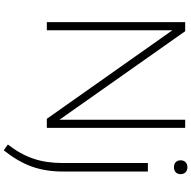

<svg xmlns="http://www.w3.org/2000/svg" viewBox="-18 -774 1022 1027"><g transform="rotate(90 493.5 -261.0)"><path d="M621 -740H664.5V0H616L142.5 -671.5V0H99V-740H147.5L621 -67.5ZM753.5 208.5Q805.5 141.5 829 72.5Q852.5 3.5 852.5 -83.5V-540.5H898V-86.5Q898 7.5 871 81.8Q844 156 784.5 230.5ZM838 -715.5Q838 -732 848 -742Q858 -752 875 -752Q892 -752 902 -742Q912 -732 912 -715.5Q912 -699 902 -689.5Q892 -680 875 -680Q858 -680 848 -689.5Q838 -699 838 -715.5Z"/></g></svg>

Font: Encode Sans Semi Expanded ExLight
Style: Regular
Weight: 275
Width: 6
Designer: Multiple Designers
Foundry: Impallari Type
Version: Version 2.000